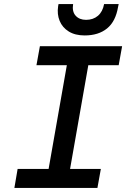

<svg xmlns="http://www.w3.org/2000/svg" viewBox="-20 -928 640 948"><path d="M51 0 67 -94H220L310 -606H160L177 -700H583L566 -606H416L326 -94H478L461 0ZM398 -753Q351 -753 319.5 -772.5Q288 -792 274.5 -825Q261 -858 267 -897L269 -908H341Q335 -871 353.5 -850.5Q372 -830 405 -830Q440 -830 463.5 -850Q487 -870 494 -908H566L563 -894Q551 -822 508.5 -787.5Q466 -753 398 -753Z"/></svg>

Font: DM Mono Medium
Style: Italic
Weight: 500
Italic angle: -10°
Designer: Colophon Foundry
Foundry: Colophon Foundry
Version: Version 1.000; ttfautohint (v1.8.2.53-6de2)